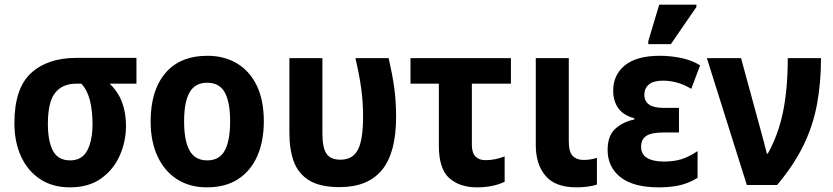

<svg xmlns="http://www.w3.org/2000/svg" viewBox="-20 -796 3583 826"><path d="M281 10Q206 10 152.5 -25.5Q99 -61 70.5 -123Q42 -185 42 -266Q42 -416 113.5 -481.5Q185 -547 309 -547H567V-436H452Q489 -400 505.5 -355Q522 -310 522 -255Q522 -188 495.5 -127.5Q469 -67 415.5 -28.5Q362 10 281 10ZM282 -106Q333 -106 355.5 -149Q378 -192 378 -262Q378 -319 367 -363.5Q356 -408 330 -436H308Q249 -436 217.5 -397Q186 -358 186 -263Q186 -188 208 -147Q230 -106 282 -106Z M1115 -274Q1115 -189 1087 -125Q1059 -61 1004.5 -25.5Q950 10 870 10Q796 10 741.5 -25Q687 -60 657.5 -124Q628 -188 628 -274Q628 -406 691 -481Q754 -556 873 -556Q944 -556 999 -523.5Q1054 -491 1084.5 -428Q1115 -365 1115 -274ZM772 -274Q772 -191 795.5 -148.5Q819 -106 872 -106Q924 -106 947 -148.5Q970 -191 970 -274Q970 -357 947 -398.5Q924 -440 871 -440Q819 -440 795.5 -398.5Q772 -357 772 -274Z M1441 9Q1357 9 1310 -20Q1263 -49 1244 -101Q1225 -153 1225 -223V-546H1367V-222Q1367 -162 1384 -135.5Q1401 -109 1445 -109Q1497 -109 1519.5 -151.5Q1542 -194 1542 -295Q1542 -359 1533.5 -418.5Q1525 -478 1509 -546H1652Q1668 -476 1676 -419Q1684 -362 1684 -293Q1684 -139 1623.5 -65Q1563 9 1441 9Z M2032 10Q1958 10 1913 -29.5Q1868 -69 1868 -170V-436H1746V-546H2178V-436H2010V-172Q2010 -139 2025.5 -123Q2041 -107 2068 -107Q2089 -107 2109.5 -111Q2130 -115 2151 -123V-14Q2129 -3 2098.5 3.5Q2068 10 2032 10Z M2460 10Q2369 10 2327 -39.5Q2285 -89 2285 -171V-546H2427V-188Q2427 -142 2444 -125Q2461 -108 2489 -108Q2505 -108 2519 -110Q2533 -112 2548 -117V-2Q2531 4 2507 7Q2483 10 2460 10Z M2815 10Q2704 10 2649 -34Q2594 -78 2594 -151Q2594 -212 2627 -242Q2660 -272 2709 -282V-287Q2662 -300 2640 -330.5Q2618 -361 2618 -406Q2618 -474 2668.5 -515Q2719 -556 2819 -556Q2863 -556 2908.5 -547Q2954 -538 2992 -515L2954 -414Q2921 -433 2891.5 -441Q2862 -449 2833 -449Q2791 -449 2771.5 -432.5Q2752 -416 2752 -389Q2752 -332 2833 -332H2901V-226H2833Q2782 -226 2760 -211Q2738 -196 2738 -165Q2738 -132 2764 -116.5Q2790 -101 2836 -101Q2879 -101 2911.5 -111Q2944 -121 2981 -146V-31Q2946 -9 2906.5 0.5Q2867 10 2815 10ZM2769 -606V-619L2816 -776H2976V-766L2866 -606Z M3193 0 3021 -546H3168L3252 -238Q3259 -214 3266.5 -184.5Q3274 -155 3279 -135H3283Q3328 -215 3348.5 -314Q3369 -413 3369 -546H3512Q3512 -439 3494.5 -346Q3477 -253 3435.5 -168.5Q3394 -84 3323 0Z"/></svg>

Font: Noto Sans SemiCondensed
Style: Bold
Weight: 700
Width: 4
Designer: Monotype Design Team
Foundry: Monotype Imaging Inc.
Version: Version 2.013; ttfautohint (v1.8.4.7-5d5b)